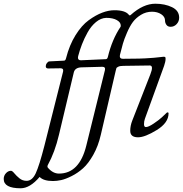

<svg xmlns="http://www.w3.org/2000/svg" viewBox="-210 -724 983 1032"><path d="M438 -580Q439 -581 439 -587Q439 -604 418 -616Q397 -628 361 -628Q332 -627 306 -605.5Q280 -584 261.5 -551Q243 -518 230.5 -485.5Q218 -453 210 -422Q209 -419 209 -414Q209 -400 225 -400L359 -406Q367 -406 370 -419Q392 -511 438 -580ZM228 -362Q194 -361 187 -336L107 0Q85 94 47 163Q43 171 47 177Q74 209 107 209Q217 209 254 58Q351 -332 354 -347Q358 -365 340 -365ZM595 -372 453 -370Q434 -370 425 -365Q416 -360 416 -358.5Q416 -357 412 -344L332 0Q318 61 291.5 108Q265 155 236.5 180.5Q208 206 175 222.5Q142 239 118.5 244Q95 249 75 249Q24 249 3 227Q-49 288 -99 288Q-190 288 -190 238Q-190 220 -178 207Q-166 194 -151 194Q-144 194 -133 207.5Q-122 221 -105.5 234.5Q-89 248 -67 248Q-37 248 -18 207.5Q1 167 29 58Q126 -324 129 -339Q133 -357 115 -357L49 -356Q36 -356 36 -368Q36 -377 42 -385Q48 -393 55 -394L134 -398Q142 -398 145 -411Q163 -482 196 -535Q229 -588 267 -615.5Q305 -643 339.5 -656Q374 -669 405 -669Q463 -669 482 -645Q487 -638 493 -644Q560 -704 625 -704Q676 -704 714.5 -685.5Q753 -667 753 -629Q753 -609 739.5 -594.5Q726 -580 707 -580Q692 -580 684.5 -590.5Q677 -601 677 -614Q677 -634 656.5 -647.5Q636 -661 607 -661Q575 -661 548 -644.5Q521 -628 504.5 -606Q488 -584 472.5 -548Q457 -512 450.5 -489Q444 -466 435 -430Q434 -427 434 -422Q434 -408 450 -408Q551 -408 596 -412Q617 -413 641.5 -416Q666 -419 669 -419Q675 -419 677.5 -417.5Q680 -416 680 -408Q680 -393 672 -370L569 -86Q564 -72 564 -57Q564 -41 574 -41Q588 -41 615.5 -59.5Q643 -78 659 -92.5Q675 -107 686 -118Q688 -120 690 -120Q696 -120 696 -115Q696 -64 632.5 -25Q569 14 532 14Q490 14 490 -21Q490 -48 501 -76L598 -324Q617 -372 595 -372Z"/></svg>

Font: EB Garamond 12
Style: Italic
Weight: 400
Italic angle: -17°
Version: Version 0.016; ttfautohint (v1.8.4)